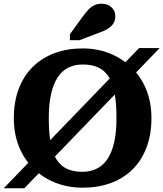

<svg xmlns="http://www.w3.org/2000/svg" viewBox="-31 -987 874 1027"><path d="M412 -642Q368 -642 334 -625Q300 -608 277 -572.5Q254 -537 242 -483Q230 -429 230 -355Q230 -276 240 -221.5Q250 -167 272 -133Q294 -99 328 -83.5Q362 -68 409 -68Q453 -68 487 -85Q521 -102 544.5 -137.5Q568 -173 580 -227Q592 -281 592 -355Q592 -434 582 -488.5Q572 -543 550 -577Q528 -611 494 -626.5Q460 -642 412 -642ZM411 17Q334 17 267 -9Q200 -35 149.5 -84Q99 -133 71 -201.5Q43 -270 43 -355Q43 -443 69.5 -512.5Q96 -582 145 -630Q194 -678 261.5 -703Q329 -728 411 -728Q489 -728 555.5 -701.5Q622 -675 672.5 -626Q723 -577 751 -508.5Q779 -440 779 -355Q779 -267 752.5 -197.5Q726 -128 677 -80Q628 -32 560.5 -7.5Q493 17 411 17ZM-11 20 713 -730H823L99 20ZM412 -899 343 -804V-772H394L494 -810Q524 -820 544.5 -832.5Q565 -845 575.5 -861.5Q586 -878 586 -900Q586 -928 566 -947.5Q546 -967 513 -967Q490 -967 472.5 -958.5Q455 -950 441 -934.5Q427 -919 412 -899Z"/></svg>

Font: Roboto Serif
Style: Bold
Weight: 700
Designer: Greg Gazdowicz
Foundry: Commercial Type
Version: Version 1.008